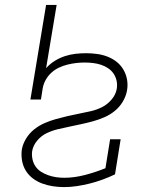

<svg xmlns="http://www.w3.org/2000/svg" viewBox="-20 -755 640 783"><path d="M241 8Q218 8 195.5 4.5Q173 1 152.5 -6.5Q132 -14 114.5 -27Q97 -40 85.5 -58.5Q74 -77 70 -99.5Q66 -122 69 -145Q73 -168 86.5 -190Q100 -212 119.5 -227.5Q139 -243 162 -253Q185 -263 208.5 -269.5Q232 -276 255.5 -281.5Q279 -287 302.5 -291.5Q326 -296 350 -301.5Q374 -307 396 -318Q418 -329 435 -349Q452 -369 456 -392Q459 -409 455.5 -425.5Q452 -442 443 -455Q434 -468 420.5 -477Q407 -486 391.5 -491Q376 -496 359.5 -498Q343 -500 325 -500Q308 -500 290.5 -498Q273 -496 255 -491.5Q237 -487 220 -479Q203 -471 189 -458Q175 -445 166 -428.5Q157 -412 154 -394L147 -349H104L168 -735H211L168 -477Q183 -494 203 -506.5Q223 -519 244.5 -526Q266 -533 287.5 -535.5Q309 -538 331 -538Q353 -538 375.5 -535Q398 -532 418.5 -524Q439 -516 455.5 -503Q472 -490 483 -471.5Q494 -453 498 -431Q502 -409 498 -386Q494 -363 481 -341Q468 -319 448.5 -303Q429 -287 406 -277Q383 -267 359.5 -260.5Q336 -254 312.5 -249Q289 -244 265.5 -239Q242 -234 218 -228.5Q194 -223 171.5 -212.5Q149 -202 132 -182Q115 -162 111 -138Q109 -122 112.5 -105.5Q116 -89 125 -76Q134 -63 147.5 -54.5Q161 -46 176.5 -40.5Q192 -35 208.5 -32.5Q225 -30 242 -30Q263 -30 284.5 -33Q306 -36 327 -41.5Q348 -47 369 -54Q390 -61 410 -69L429 -187H472L449 -44Q424 -32 398 -22.5Q372 -13 346 -6.5Q320 0 293.5 4Q267 8 241 8Z"/></svg>

Font: Iosevka Curly Slab XLtEx
Style: Italic
Weight: 200
Width: 7
Italic angle: -9°
Monospace: yes
Designer: Belleve Invis
Foundry: Belleve Invis
Version: Version 11.1.0; ttfautohint (v1.8.3)